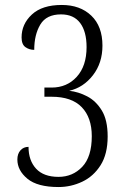

<svg xmlns="http://www.w3.org/2000/svg" viewBox="-20 -744 512 774"><path d="M216 10Q131 10 90.5 -23.5Q50 -57 50 -101Q50 -124 62.5 -138Q75 -152 95 -152Q95 -97 125.5 -64Q156 -31 216 -31Q273 -31 311.5 -71.5Q350 -112 350 -195Q350 -270 309.5 -312Q269 -354 188 -354H159V-391H188Q250 -391 289.5 -434.5Q329 -478 329 -554Q329 -617 303 -651.5Q277 -686 226 -686Q167 -686 142.5 -645Q118 -604 118 -543Q98 -543 82.5 -554Q67 -565 67 -593Q67 -647 108.5 -685.5Q150 -724 229 -724Q303 -724 348 -681Q393 -638 393 -560Q393 -490 354.5 -440.5Q316 -391 259 -378Q296 -374 331.5 -355.5Q367 -337 390.5 -298.5Q414 -260 414 -194Q414 -123 385.5 -78Q357 -33 311.5 -11.5Q266 10 216 10Z"/></svg>

Font: Noto Serif Bengali Condensed Light
Style: Regular
Weight: 300
Width: 3
Designer: Juan Bruce, Universal Thirst, Indian Type Foundry and the Monotype Design Team.
Foundry: Monotype Imaging Inc.
Version: Version 2.003; ttfautohint (v1.8.4.7-5d5b)